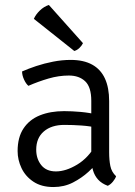

<svg xmlns="http://www.w3.org/2000/svg" viewBox="-20 -742 544 774"><path d="M51 -133Q51 -188.5 74.8 -224.2Q98.5 -260 140.8 -277Q183 -294 238.5 -294Q269.5 -294 305.5 -290.8Q341.5 -287.5 373.5 -279.5V-226.5Q344 -233.5 308.8 -236Q273.5 -238.5 239.5 -238.5Q187.5 -238.5 156.8 -212.2Q126 -186 126 -138.5Q126 -102 146.2 -76.5Q166.5 -51 205.5 -51Q245.5 -51 291.2 -78.5Q337 -106 368.5 -162L381 -94.5Q364 -74.5 336.8 -49.5Q309.5 -24.5 274 -6.2Q238.5 12 195.5 12Q147 12 114.8 -9.5Q82.5 -31 66.8 -64.2Q51 -97.5 51 -133ZM448 -31.5Q444.5 -21 435.2 -9.8Q426 1.5 414.5 7Q390 -2 375.5 -18Q361 -34 354.8 -55.8Q348.5 -77.5 348 -103.5V-335.5Q348 -391 323.5 -414.2Q299 -437.5 257.5 -437.5Q217 -437.5 175.8 -425.5Q134.5 -413.5 94.5 -396Q84.5 -404.5 76.8 -421.5Q69 -438.5 69 -454Q94 -465 126.2 -475.8Q158.5 -486.5 194.2 -493.5Q230 -500.5 265 -500.5Q317 -500.5 351.5 -481.5Q386 -462.5 403 -425.5Q420 -388.5 420 -334.5V-128.5Q420 -97 424.8 -73Q429.5 -49 448 -31.5ZM177 -722Q157 -715.5 140.5 -699.5Q124 -683.5 116.5 -666L279.5 -536.5Q290.5 -539.5 300 -548.5Q309.5 -557.5 314.5 -568Z"/></svg>

Font: Signika Light Light
Style: Regular
Weight: 300
Version: Version 2.001